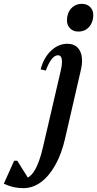

<svg xmlns="http://www.w3.org/2000/svg" viewBox="-186 -723 503 994"><path d="M-64.7 251Q-93.1 251 -116.9 245.5Q-140.6 239.9 -166.2 228.1L-112.8 109.2H-96.5L-23.7 225.6H-68.6V203.4Q-34.6 203.4 -8.4 162Q17.7 120.6 36.3 39.7L128.3 -356.1Q137.3 -394.9 134 -415.9Q130.7 -436.9 114.2 -436.9Q80.7 -436.9 51.1 -357.7L24.5 -363.8Q39.8 -423.9 77.9 -460.1Q115.9 -496.3 162.4 -496.3Q209.2 -496.3 228 -459.3Q246.8 -422.2 232.8 -361.1L150.9 -5.7Q133.1 72.9 100.8 130.6Q68.6 188.4 26.4 219.7Q-15.9 251 -64.7 251ZM219.5 -559.6Q193.4 -559.6 177.1 -575.9Q160.7 -592.3 160.7 -617.3Q160.7 -655.4 182.5 -679.2Q204.3 -703.1 238 -703.1Q264.2 -703.1 280.5 -686.9Q296.9 -670.6 296.9 -645.4Q296.9 -608.2 275.6 -583.9Q254.3 -559.6 219.5 -559.6Z"/></svg>

Font: Platypi Light
Style: Italic
Weight: 300
Italic angle: -13°
Designer: David Sargent
Foundry: Bolt Cutter Type
Version: Version 1.200